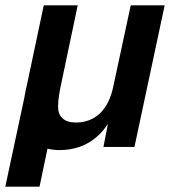

<svg xmlns="http://www.w3.org/2000/svg" viewBox="-38 -554 655 724"><path d="M-18 150H111L141 7C155 10 170 12 186 12C264 12 327 -22 369 -87L352 0H469L583 -534H455L389 -227C371 -139 320 -92 248 -92C204 -92 181 -114 181 -151C181 -181 187 -211 193 -239L255 -534H127L64 -236C60 -219 56 -201 53 -182Z"/></svg>

Font: Geist SemiBold
Style: Italic
Weight: 600
Italic angle: -12°
Designer: Basement.studio, Andrés Briganti, Mateo Zaragoza
Foundry: Basement.studio, Vercel, Andrés Briganti, Guido Ferreyra, Mateo Zaragoza
Version: Version 1.500